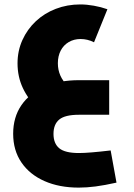

<svg xmlns="http://www.w3.org/2000/svg" viewBox="-20 -523 611 875"><path d="M338.8 332Q250.1 332 182.7 302.2Q115.3 272.5 77.6 217.3Q40 162.2 40 86.7Q40 11.2 77.4 -43.4Q114.9 -98.1 182.5 -127.8Q250.1 -157.6 339.7 -157.6H477.6V0H339.7Q276.4 0 250.1 21.7Q223.8 43.4 223.8 87.2Q223.8 131 250.1 152.7Q276.4 174.4 339.7 174.4Q363.1 174.4 398.9 171.4Q434.7 168.5 484.3 162.6L510.9 309.3Q456.3 321.4 415.8 326.7Q375.4 332 338.8 332ZM157.6 -21.8Q108 -70.6 84 -122.1Q59.9 -173.5 59.9 -234.4Q59.9 -291.4 82.1 -340.5Q104.3 -389.6 143.2 -426.1Q182.1 -462.7 234.2 -482.7Q286.4 -502.8 345.8 -502.8Q375.3 -502.8 407.7 -497Q440.1 -491.3 469.5 -480.9L408.5 -330.3Q392.6 -338.3 377.5 -341.7Q362.5 -345.2 347.1 -345.2Q317 -345.2 293.3 -331.3Q269.6 -317.4 256.6 -292.4Q243.7 -267.4 243.7 -234.9Q243.7 -174 289.4 -131.5Z"/></svg>

Font: TitilliumWeb ExtraLight
Style: Regular
Weight: 400
Designer: Mohamed Gaber, Accademia di Belle Arti di Urbino and others
Foundry: Kief Type Foundry, Accademia di Belle Arti di Urbino and others
Version: Version 3.000; ttfautohint (v1.8.2)